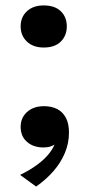

<svg xmlns="http://www.w3.org/2000/svg" viewBox="-20 -537 321 707"><path d="M141 -362Q102 -362 79 -384Q56 -406 56 -440Q56 -474 79 -495.5Q102 -517 141 -517Q182 -517 204 -495.5Q226 -474 226 -440Q226 -406 204 -384Q182 -362 141 -362ZM113 150 54 107Q91 89 118.5 68.5Q146 48 163.5 25Q181 2 187 -23Q187 -25 188.5 -26.5Q190 -28 191.5 -28Q193 -28 194.5 -27.5Q196 -27 198 -26Q195 -17 187 -9.5Q179 -2 167 2Q155 6 140 6Q103 6 79.5 -14.5Q56 -35 56 -70Q56 -103 79.5 -124.5Q103 -146 142 -146Q170 -146 190.5 -135.5Q211 -125 222.5 -103.5Q234 -82 234 -49Q234 -10 219 26Q204 62 177 93Q150 124 113 150Z"/></svg>

Font: Roboto Serif 120pt Expanded SemiBold
Style: Regular
Weight: 600
Width: 7
Designer: Greg Gazdowicz
Foundry: Commercial Type
Version: Version 1.008